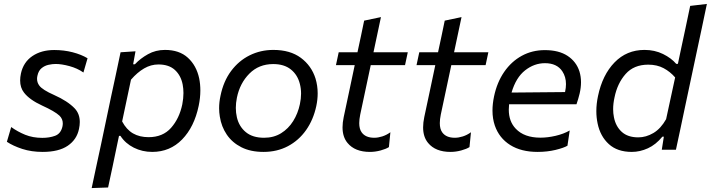

<svg xmlns="http://www.w3.org/2000/svg" viewBox="-20 -762 3617 977"><path d="M197 11Q140 11 93.2 -4.2Q46.5 -19.5 15 -40.5L37 -115.5Q69.5 -92 108.2 -76.2Q147 -60.5 195.5 -60.5Q231.5 -60.5 260.2 -71Q289 -81.5 297.5 -117Q299.5 -126 299.5 -134Q299.5 -157 282.5 -173.5Q259 -195.5 194 -225Q130 -254.5 102 -291Q82.5 -316 82.5 -352.5Q82.5 -369 86.5 -388Q99 -445.5 144.5 -476.5Q190 -507.5 256 -507.5Q305.5 -507.5 349.8 -496Q394 -484.5 425.5 -465.5L404.5 -393Q374 -414.5 333.8 -425.5Q293.5 -436.5 263 -436.5Q246.5 -436.5 227 -432.2Q207.5 -428 191.8 -415.2Q176 -402.5 170.5 -377Q168.5 -368.5 168.5 -361Q168.5 -342 180 -326.5Q195.5 -305 255.5 -278.5Q324 -248 360 -210.5Q386 -183 386 -141Q386 -124.5 382 -106Q371 -52 325 -20.5Q279 11 197 11Z M446.5 195Q458.5 140.5 469.5 87Q481 34.5 494 -26.5L545 -269Q555.5 -317 568 -375.5Q580 -433.5 593.5 -496L669.5 -501L657.5 -435H666.5Q694 -464.5 733 -486.2Q772 -508 819.5 -508Q892.5 -508 936 -468.2Q979.5 -428.5 993.5 -363.5Q999.5 -334 999.5 -302Q999.5 -264 991 -223.5Q968.5 -116 906.8 -52.5Q845 11 754.5 11Q704 11 661 -10.5Q618 -32 593 -70.5H585.5L575.5 -23Q563.5 35 552.8 86Q542 137 530 192ZM736 -64Q808.5 -64 850.5 -111.5Q892.5 -159 907.5 -230.5Q913.5 -261 913.5 -288.5Q913.5 -311 909.5 -332Q900.5 -378 870 -406Q839.5 -434 786 -434Q748 -434 713.2 -413.8Q678.5 -393.5 646.5 -356.5L601.5 -144Q623.5 -102.5 656.8 -83.2Q690 -64 736 -64Z M1321 11Q1255 11 1208.2 -12.8Q1161.5 -36.5 1134 -77Q1106.5 -117.5 1098.5 -169Q1095 -190 1095 -211.5Q1095 -242.5 1102 -274.5Q1117 -348.5 1156 -400.8Q1195 -453 1250.5 -480.5Q1306 -508 1371 -508Q1456.5 -508 1510.8 -467.8Q1565 -427.5 1585.5 -362.5Q1596.5 -326 1596.5 -287Q1596.5 -255.5 1589.5 -222.5Q1574.5 -152.5 1537.5 -100Q1500.5 -47.5 1445.2 -18.2Q1390 11 1321 11ZM1324 -61Q1373 -61 1410.2 -84Q1447.5 -107 1471.8 -145.8Q1496 -184.5 1506 -232Q1512 -260 1512 -285.5Q1512 -311.5 1506 -334.5Q1494.5 -381 1460.2 -408.5Q1426 -436 1370.5 -436Q1297 -436 1248.8 -387.2Q1200.5 -338.5 1185.5 -265Q1180 -238 1180 -213Q1180 -188 1185.5 -164.5Q1196.5 -118 1231 -89.5Q1265.5 -61 1324 -61Z M1862.5 11Q1786 11 1748.5 -34.5Q1723 -65 1723 -114Q1723 -138 1729 -166.5Q1744.5 -240 1758.5 -305Q1772.5 -370 1785 -430.5H1689.5L1703.5 -496H1799Q1808 -539 1816.5 -577.5Q1824.5 -615.5 1833 -657L1918.5 -675Q1908 -625.5 1899.5 -585.5Q1891 -545 1880.5 -496H2055L2041 -430.5H1866.5L1813 -179Q1808 -154.5 1808 -135.5Q1808 -106 1820 -89Q1839.5 -61 1884.5 -61Q1903.5 -61 1925 -67.8Q1946.5 -74.5 1966.5 -89L1959 -13.5Q1944.5 -4 1917 3.5Q1889.5 11 1862.5 11Z M2272.5 11Q2196 11 2158.5 -34.5Q2133 -65 2133 -114Q2133 -138 2139 -166.5Q2154.5 -240 2168.5 -305Q2182.5 -370 2195 -430.5H2099.5L2113.5 -496H2209Q2218 -539 2226.5 -577.5Q2234.5 -615.5 2243 -657L2328.5 -675Q2318 -625.5 2309.5 -585.5Q2301 -545 2290.5 -496H2465L2451 -430.5H2276.5L2223 -179Q2218 -154.5 2218 -135.5Q2218 -106 2230 -89Q2249.5 -61 2294.5 -61Q2313.5 -61 2335 -67.8Q2356.5 -74.5 2376.5 -89L2369 -13.5Q2354.5 -4 2327 3.5Q2299.5 11 2272.5 11Z M2715.5 11Q2632 11 2576 -24.2Q2520 -59.5 2498 -123Q2486 -158 2486 -199.5Q2486 -233.5 2494 -271.5Q2509 -343 2545.5 -396Q2582 -449 2635 -478Q2688 -507 2752.5 -507Q2823.5 -507 2868 -477.8Q2912.5 -448.5 2928.5 -398.5Q2936.5 -372.5 2936.5 -343.5Q2936.5 -316 2929.5 -286Q2926.5 -272.5 2922 -258Q2917.5 -243.5 2913.5 -231.5H2570.5Q2569 -217.5 2569 -204Q2569 -144 2604.5 -107Q2647.5 -61.5 2730 -61.5Q2766.5 -61.5 2806.8 -70.8Q2847 -80 2879 -98L2867.5 -20.5Q2849 -9.5 2806.8 0.8Q2764.5 11 2715.5 11ZM2753 -440.5Q2698.5 -440.5 2652 -404Q2605.5 -367.5 2583 -291L2855 -293.5L2855.5 -295Q2860 -315.5 2860 -334Q2860 -371 2841.5 -399Q2814 -440.5 2753 -440.5Z M3195 11Q3121.5 11 3078 -28.8Q3034.5 -68.5 3021 -133.5Q3014.5 -164 3014.5 -196.5Q3014.5 -233.5 3023 -273.5Q3045.5 -381 3107.2 -444.5Q3169 -508 3259.5 -508Q3311.5 -508 3353.8 -487.2Q3396 -466.5 3421 -437H3429.5L3441.5 -494Q3454.5 -555.5 3467.5 -615.5Q3480 -675 3492 -732L3577 -742Q3564 -681.5 3551.5 -620.5Q3538.5 -559.5 3524.5 -494L3466 -219Q3453 -156.5 3442.2 -106Q3431.5 -55.5 3419.5 0H3347.5L3358 -66.5H3350.5Q3317.5 -26 3277 -7.5Q3236.5 11 3195 11ZM3228 -63Q3267.5 -63 3305 -85.2Q3342.5 -107.5 3369.5 -155.5L3415.5 -368Q3390.5 -397 3357 -415Q3323.5 -433 3278.5 -433Q3205.5 -433 3163.5 -385.5Q3121.5 -338 3107 -266.5Q3100 -235 3100 -206.5Q3100 -185 3104 -165.5Q3113 -119 3143.8 -91Q3174.5 -63 3228 -63Z"/></svg>

Font: Heraclito
Style: Italic
Weight: 400
Italic angle: -12°
Designer: Kostas Bartsokas (font) & Cristiano Sobral (main changes)
Foundry: Kostas Bartsokas (font) & Cristiano Sobral (main changes)
Version: Version 1.00;July 8, 2020;FontCreator 13.0.0.2655 64-bit